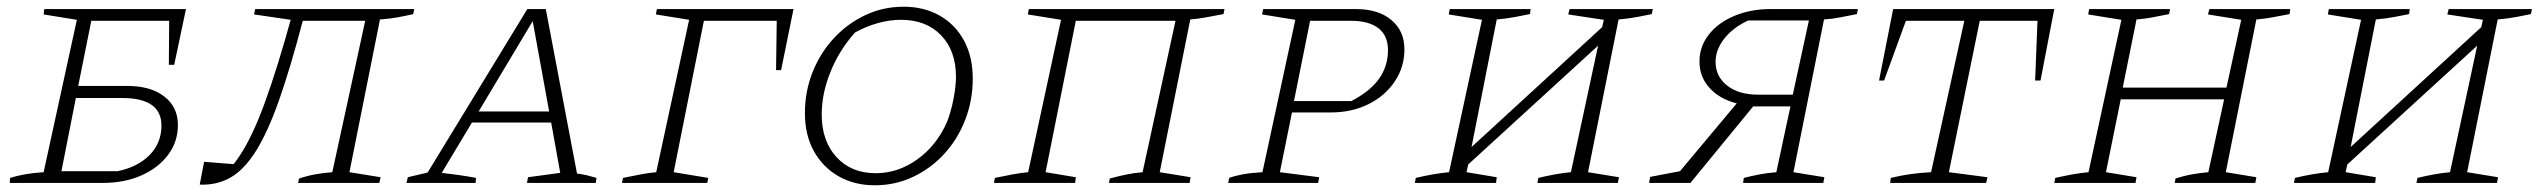

<svg xmlns="http://www.w3.org/2000/svg" viewBox="-20 -545 7566 572"><path d="M9 0 10 -15Q29 -21 53.5 -25.5Q78 -30 110 -32L209 -486L110 -502L112 -518H534L499 -352H483L484 -483H252L213 -289H359Q429 -289 469.5 -257.5Q510 -226 510 -173Q510 -123 481 -84Q452 -45 401.5 -22.5Q351 0 285 0ZM163 -35H330Q390 -47 425.5 -83Q461 -119 461 -171Q461 -253 344 -253H206Z M575 5 588 -63 676 -56Q715 -105 750.5 -191.5Q786 -278 829 -426L846 -486L737 -502L740 -518H1214L1211 -503Q1190 -498 1165.5 -493.5Q1141 -489 1112 -487L1021 -32L1114 -17L1110 0H868L871 -13Q894 -21 918.5 -25.5Q943 -30 970 -32L1068 -483H882Q845 -342 811.5 -247Q778 -152 743 -96Q708 -40 667.5 -16.5Q627 7 575 5Z M1699 -28Q1715 -26 1729.5 -22.5Q1744 -19 1757 -15L1755 0H1550L1553 -17L1649 -30L1622 -180H1386L1296 -30Q1322 -27 1347 -23.5Q1372 -20 1398 -15L1397 0H1191L1195 -17L1254 -31L1551 -518H1606ZM1406 -213H1616L1567 -482Z M2344 -518 2307 -336H2292L2294 -483H2077L1987 -32L2090 -15L2087 0H1833L1836 -15Q1865 -21 1889 -25.5Q1913 -30 1935 -32L2033 -486L1934 -502L1937 -518Z M2586 7Q2525 7 2478 -20Q2431 -47 2404.5 -95Q2378 -143 2378 -208Q2378 -273 2401 -330.5Q2424 -388 2464.5 -431.5Q2505 -475 2558 -500Q2611 -525 2672 -525Q2733 -525 2779.5 -498.5Q2826 -472 2852 -424Q2878 -376 2878 -311Q2878 -246 2855.5 -188Q2833 -130 2793 -86.5Q2753 -43 2700 -18Q2647 7 2586 7ZM2589 -29Q2655 -29 2712.5 -70Q2770 -111 2801 -181Q2813 -211 2820.5 -249.5Q2828 -288 2828 -316Q2828 -394 2783.5 -440Q2739 -486 2664 -486Q2630 -486 2594.5 -476Q2559 -466 2527 -448Q2480 -395 2454 -330.5Q2428 -266 2428 -204Q2428 -125 2472 -77Q2516 -29 2589 -29Z M3185 -483 3095 -32 3185 -17 3183 0H2941L2944 -15Q2973 -21 2997 -25.5Q3021 -30 3043 -32L3141 -486L3042 -502L3045 -518H3628L3625 -503Q3589 -496 3568.5 -492.5Q3548 -489 3526 -487L3435 -32L3527 -17L3524 0H3284L3286 -13Q3311 -20 3335.5 -25Q3360 -30 3384 -32L3482 -483Z M3639 0 3642 -15Q3658 -21 3682 -25.5Q3706 -30 3741 -32L3839 -486L3740 -502L3743 -518H4020Q4086 -518 4125 -485.5Q4164 -453 4164 -398Q4164 -345 4135 -302Q4106 -259 4056.5 -234.5Q4007 -210 3945 -210H3829L3793 -32L3910 -17L3907 0ZM4005 -483H3883L3835 -244H4006Q4062 -273 4088.5 -310.5Q4115 -348 4115 -396Q4115 -439 4086.5 -461Q4058 -483 4005 -483Z M4195 0 4198 -15Q4253 -28 4297 -32L4395 -486L4296 -502L4299 -518H4540L4538 -503Q4517 -499 4494.5 -494.5Q4472 -490 4439 -487L4364 -107L4753 -464L4758 -486L4652 -502L4656 -518H4904L4901 -503Q4881 -499 4858 -494.5Q4835 -490 4802 -487L4711 -32L4803 -17L4800 0H4560L4563 -15Q4588 -21 4612.5 -25.5Q4637 -30 4660 -32L4741 -409L4354 -55L4349 -32L4439 -17L4437 0Z M4893 0 4896 -18 4985 -35 5154 -237Q5103 -250 5073 -283Q5043 -316 5043 -362Q5043 -406 5070.5 -441.5Q5098 -477 5146.5 -497.5Q5195 -518 5255 -518H5515L5512 -503Q5485 -498 5463.5 -493.5Q5442 -489 5414 -487L5323 -32L5415 -17L5412 0H5173L5175 -15Q5199 -21 5222.5 -25.5Q5246 -30 5272 -32L5314 -228H5203L5016 0ZM5217 -263H5321L5369 -484H5188Q5143 -463 5117 -430Q5091 -397 5091 -361Q5091 -317 5125.5 -290Q5160 -263 5217 -263Z M6100 -518 6059 -305H6043L6050 -483H5878L5786 -32L5901 -17L5897 0H5611L5613 -15Q5670 -29 5733 -32L5832 -483H5658L5593 -305H5578L5620 -518Z M6100 0 6103 -15Q6130 -21 6154.5 -25.5Q6179 -30 6202 -32L6300 -486L6201 -502L6204 -518H6445L6442 -503Q6408 -496 6388.5 -492.5Q6369 -489 6345 -487L6304 -284H6613L6657 -486L6558 -502L6562 -518H6803L6801 -503Q6770 -497 6748 -493Q6726 -489 6702 -487L6611 -32L6702 -17L6699 0H6459L6461 -13Q6485 -21 6510 -25.5Q6535 -30 6559 -32L6606 -249H6298L6254 -32L6345 -17L6342 0Z M6814 0 6817 -15Q6872 -28 6916 -32L7014 -486L6915 -502L6918 -518H7159L7157 -503Q7136 -499 7113.5 -494.5Q7091 -490 7058 -487L6983 -107L7372 -464L7377 -486L7271 -502L7275 -518H7523L7520 -503Q7500 -499 7477 -494.5Q7454 -490 7421 -487L7330 -32L7422 -17L7419 0H7179L7182 -15Q7207 -21 7231.5 -25.5Q7256 -30 7279 -32L7360 -409L6973 -55L6968 -32L7058 -17L7056 0Z"/></svg>

Font: Piazzolla SC ExtraLight
Style: Italic
Weight: 200
Italic angle: -11.3°
Designer: Juan Pablo del Peral
Foundry: Huerta Tipografica
Version: Version 1.330